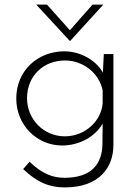

<svg xmlns="http://www.w3.org/2000/svg" viewBox="-20 -627 604 838"><path d="M286 -448 431 -607H384L285 -495L185 -607H138L285 -448ZM433 -391 429 -310C398 -366 329 -403 261 -403C144 -403 51 -318 51 -197C51 -82 140 8 251 8C327 8 394 -30 428 -87L427 5C425 85 383 149 261 149C214 149 166 134 109 79L81 111C143 170 197 191 263 191C414 191 475 103 475 6V-391ZM263 -32C171 -32 98 -106 98 -198C98 -296 170 -363 263 -363C344 -363 412 -308 428 -233V-175C421 -98 351 -32 263 -32Z"/></svg>

Font: Sulaf Light
Style: Regular
Weight: 300
Designer: Bandar Raffah (Arabic) and Santiago Orozco (Latin)
Foundry: Caramella and Typemade
Version: Version 1.005;PS 001.005;hotconv 1.0.88;makeotf.lib2.5.64775